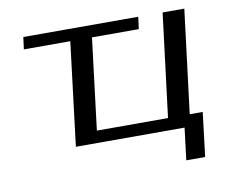

<svg xmlns="http://www.w3.org/2000/svg" viewBox="-86 -766 1329 1063"><g transform="rotate(-10 578.0 -234.5)"><path d="M1014 -68H941L1013 -649H891L819 -68H419L482 -581H745L754 -649H108L99 -581H360L289 0H900L878 180H984Z"/></g></svg>

Font: Gamestation Extended
Style: Italic
Weight: 400
Width: 7
Designer: Jonas Hecksher
Foundry: Jonas Hecksher, Playtypeª, e-types AS
Version: Version 1.003